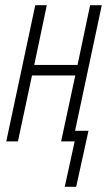

<svg xmlns="http://www.w3.org/2000/svg" viewBox="-20 -550 437 747"><path d="M231.9 176.8 270.5 0H217.8L272.9 -256.3H104.5L49.8 0H4.4L117.2 -529.8H162.1L113.3 -297.4H281.7L330.6 -529.8H376L272 -41H324.2L276.4 176.8Z"/></svg>

Font: Open Sans Condensed Light
Style: Italic
Weight: 300
Width: 3
Italic angle: -12°
Designer: Monotype Design Team
Foundry: Monotype Imaging Inc.
Version: Version 3.000; ttfautohint (v1.8.4)